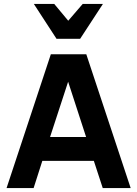

<svg xmlns="http://www.w3.org/2000/svg" viewBox="-20 -950 693 970"><path d="M13.2 0 236.8 -675.8H416L640.1 0H499L454.1 -137.2H193.8L149.9 0ZM232.9 -257.8H415L324.2 -537.1ZM384.8 -753.9H265.6L150.9 -930.2H253.9L324.7 -845.2L397.9 -930.2H500Z"/></svg>

Font: Clear Sans
Style: Bold
Weight: 700
Foundry: Intel Corporation
Version: Version 1.00